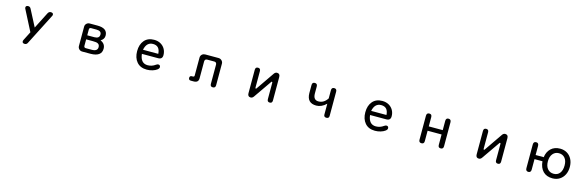

<svg xmlns="http://www.w3.org/2000/svg" viewBox="64 -1808 9873 3251"><g transform="rotate(15 5000.0 -182.5)"><path d="M258 -463Q258 -499 302 -499Q334 -499 350 -466L500 -177L646 -464Q664 -499 697 -499Q741 -499 741 -464Q741 -452 731 -436L457 101Q441 135 408 135Q364 135 364 100Q364 89 373 71L450 -80L267 -436Q258 -451 258 -463Z M1720 -132Q1720 5 1530 8H1381Q1349 8 1326.5 -14.5Q1304 -37 1304 -69V-408Q1304 -440 1327 -462Q1350 -484 1381 -484H1519Q1695 -484 1695 -354Q1695 -292 1633 -256Q1720 -219 1720 -132ZM1423 -63H1531Q1631 -63 1631 -136Q1631 -180 1598 -196Q1576 -209 1511 -209H1393V-93Q1395 -65 1423 -63ZM1519 -280Q1606 -280 1606 -350Q1606 -414 1519 -414H1423Q1394 -412 1393 -385V-280Z M2511 -55Q2585 -55 2646 -100Q2669 -115 2682 -115Q2721 -115 2721 -76Q2721 -53 2691.5 -30.5Q2662 -8 2614.5 6.5Q2567 21 2516 21Q2402 21 2340 -51Q2278 -123 2278 -241Q2278 -358 2338.5 -429Q2399 -500 2509 -500Q2575 -500 2624.5 -471.5Q2674 -443 2700.5 -395Q2727 -347 2727 -289Q2727 -216 2653 -216H2368Q2386 -55 2511 -55ZM2636 -288Q2629 -427 2508 -427Q2396 -427 2368 -288Z M3587 -408H3460Q3421 -407 3419 -366V-68Q3419 8 3335 8H3286Q3246 8 3246 -31Q3246 -69 3285 -69H3302Q3327 -70 3327 -93V-407Q3327 -442 3353 -465Q3376 -484 3408 -484H3640Q3673 -484 3696.5 -461Q3720 -438 3720 -407V-27Q3720 21 3673 21Q3628 21 3628 -27V-366Q3626 -407 3587 -408Z M4616 -330Q4612 -330 4609.5 -328Q4607 -326 4604 -320L4389 -10Q4368 21 4337 21Q4284 21 4284 -39V-450Q4284 -499 4329 -499Q4374 -499 4374 -450V-164Q4374 -153 4376 -150Q4378 -147 4384 -147Q4388 -147 4390.5 -149Q4393 -151 4397 -157L4611 -468Q4632 -499 4663 -499Q4716 -499 4716 -438V-27Q4716 21 4672 21Q4627 21 4627 -27V-313Q4627 -323 4624.5 -326.5Q4622 -330 4616 -330Z M5445 -134Q5282 -134 5279 -305V-449Q5279 -499 5325 -499Q5371 -499 5371 -449V-324Q5372 -212 5463 -212Q5558 -212 5619 -306V-449Q5619 -499 5665 -499Q5711 -499 5711 -449V-23Q5711 21 5664 21Q5619 21 5619 -23V-213Q5537 -134 5445 -134Z M6511 -55Q6585 -55 6646 -100Q6669 -115 6682 -115Q6721 -115 6721 -76Q6721 -53 6691.5 -30.5Q6662 -8 6614.5 6.5Q6567 21 6516 21Q6402 21 6340 -51Q6278 -123 6278 -241Q6278 -358 6338.5 -429Q6399 -500 6509 -500Q6575 -500 6624.5 -471.5Q6674 -443 6700.5 -395Q6727 -347 6727 -289Q6727 -216 6653 -216H6368Q6386 -55 6511 -55ZM6636 -288Q6629 -427 6508 -427Q6396 -427 6368 -288Z M7623 -287V-449Q7623 -500 7668 -500Q7715 -500 7715 -449V-28Q7715 21 7668 21Q7623 21 7623 -28V-211H7378V-28Q7378 21 7332 21Q7285 21 7285 -28V-449Q7285 -500 7332 -500Q7378 -500 7378 -449V-287Z M8616 -330Q8612 -330 8609.5 -328Q8607 -326 8604 -320L8389 -10Q8368 21 8337 21Q8284 21 8284 -39V-450Q8284 -499 8329 -499Q8374 -499 8374 -450V-164Q8374 -153 8376 -150Q8378 -147 8384 -147Q8388 -147 8390.5 -149Q8393 -151 8397 -157L8611 -468Q8632 -499 8663 -499Q8716 -499 8716 -438V-27Q8716 21 8672 21Q8627 21 8627 -27V-313Q8627 -323 8624.5 -326.5Q8622 -330 8616 -330Z M9627 -499Q9696 -499 9749.5 -466.5Q9803 -434 9833 -375.5Q9863 -317 9863 -240Q9863 -164 9833.5 -105Q9804 -46 9750.5 -12.5Q9697 21 9627 21Q9522 21 9461 -41Q9400 -103 9390 -215H9251V-32Q9251 21 9205 21Q9158 21 9158 -32V-446Q9158 -499 9205 -499Q9251 -499 9251 -446V-287H9393Q9405 -383 9466.5 -441Q9528 -499 9627 -499ZM9627 -59Q9694 -59 9732.5 -107.5Q9771 -156 9771 -243Q9771 -326 9731.5 -372.5Q9692 -419 9625 -419Q9561 -419 9520 -370.5Q9479 -322 9479 -239Q9479 -154 9519.5 -106.5Q9560 -59 9627 -59Z"/></g></svg>

Font: 寒蝉全圆体
Style: Regular
Weight: 400
Designer: Warren2060
      Designed by Motoya company      

      [Varela Round]
      Joe Prince(Latin component); Avraham Cornf
Foundry: ChillType
Version: Version 3.200